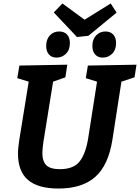

<svg xmlns="http://www.w3.org/2000/svg" viewBox="-20 -1078 809 1110"><path d="M488 -699 769 -704 758 -631 682 -606 630 -271Q607 -123 531 -55.5Q455 12 318 12Q200 12 142 -37.5Q84 -87 84 -190Q84 -207 86 -226Q88 -245 91 -266L146 -606L80 -626L92 -699L369 -704L358 -631L287 -606L231 -258Q225 -219 225 -193Q225 -145 248 -122.5Q271 -100 326 -100Q406 -100 441 -145.5Q476 -191 490 -280L541 -606L476 -626ZM425 -864 291 -1006 341 -1058 469 -964 620 -1058 654 -1005 491 -871ZM307 -745Q279 -745 263 -763Q247 -781 247 -813Q247 -850 268 -873Q289 -896 322 -896Q351 -896 367.5 -878.5Q384 -861 384 -829Q384 -790 361.5 -767.5Q339 -745 307 -745ZM574 -745Q546 -745 530 -763Q514 -781 514 -813Q514 -850 535.5 -873Q557 -896 590 -896Q618 -896 634.5 -878.5Q651 -861 651 -829Q651 -790 628.5 -767.5Q606 -745 574 -745Z"/></svg>

Font: Bitter
Style: Bold Italic
Weight: 700
Italic angle: -9°
Designer: Sol Matas, and Bitter project Authors
Foundry: Sol Matas
Version: Version 2.001